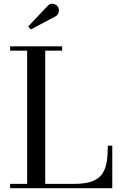

<svg xmlns="http://www.w3.org/2000/svg" viewBox="-20 -995 650 1015"><path d="M33.5 0V-23H123.5V-727H33.5V-750H308.5V-727H219V-23H373.5Q432.5 -23 467.8 -36.8Q503 -50.5 520.8 -76.5Q538.5 -102.5 544.2 -140Q550 -177.5 550 -225H573.5V0ZM143 -839.5 129 -855 231 -963Q241 -974 252 -975Q263 -976 272.8 -971Q282.5 -966 287 -957.5Q292 -949.5 291.5 -939.5Q291 -929.5 286.5 -921.2Q282 -913 273.5 -908.5Z"/></svg>

Font: BodoniModa 10 Custom
Style: Regular
Weight: 400
Designer: Owen Earl
Foundry: indestructible type
Version: Version 2.005